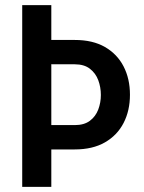

<svg xmlns="http://www.w3.org/2000/svg" viewBox="-20 -731 565 751"><path d="M66.9 -710.9H180.7V0H66.9ZM112.8 -574.7H272.5Q342.8 -574.7 390.6 -547.1Q438.5 -519.5 463.4 -471.2Q488.3 -422.9 488.3 -360.4Q488.3 -298.3 463.4 -250Q438.5 -201.7 390.4 -174.1Q342.3 -146.5 272.5 -146.5H163.6V-241.7H272.5Q309.1 -241.7 331.5 -258.5Q354 -275.4 364.3 -302.5Q374.5 -329.6 374.5 -359.4Q374.5 -390.1 364.3 -417.5Q354 -444.8 331.5 -462.2Q309.1 -479.5 272.5 -479.5H181.6Z"/></svg>

Font: Roboto Condensed Medium
Style: Regular
Weight: 500
Designer: Christian Robertson
Foundry: Google
Version: Version 3.0